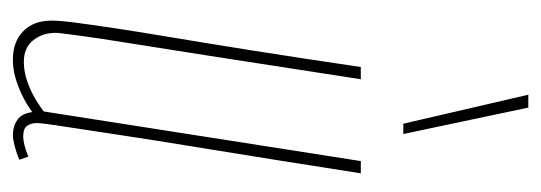

<svg xmlns="http://www.w3.org/2000/svg" viewBox="-291 -539 840 298"><g transform="rotate(90 129.0 -390.0)"><path d="M72 10Q45 10 28.5 -6Q12 -22 12 -50Q12 -63 15 -86Q18 -109 23.5 -146Q29 -183 38 -236.5Q47 -290 58.5 -362.5Q70 -435 84 -530H103Q82 -394 68.5 -307Q55 -220 47 -170.5Q39 -121 36 -98Q33 -75 32 -67.5Q31 -60 31 -56Q31 -36 42.5 -21.5Q54 -7 76 -7Q88 -7 100.5 -10.5Q113 -14 126.5 -21Q140 -28 153 -38L230 -530H249Q227 -389 212 -297.5Q197 -206 189 -152.5Q181 -99 177 -73.5Q173 -48 172 -39Q171 -30 171 -27Q171 -19 175 -12.5Q179 -6 192 -6Q197 -6 205.5 -8Q214 -10 223 -14L228 0Q219 4 207.5 7Q196 10 190 10Q176 10 166 3Q156 -4 154 -20Q140 -10 126 -3.5Q112 3 99 6.5Q86 10 72 10ZM172 -596 127 -790H147L188 -596Z"/></g></svg>

Font: Georama
Style: Italic
Weight: 400
Width: 2
Italic angle: -9°
Designer: Jean-Baptiste Levee
Foundry: Production Type
Version: Version 1.000